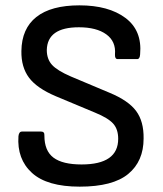

<svg xmlns="http://www.w3.org/2000/svg" viewBox="-20 -686 609 718"><path d="M278 12Q156 12 99.5 -39.5Q43 -91 49 -177Q51 -194 62 -194H134Q147 -194 146 -179Q146 -122 180 -96.5Q214 -71 285 -71Q422 -71 422 -167Q422 -203 403 -224Q384 -245 335 -265L189 -326Q118 -356 88.5 -395.5Q59 -435 60 -495Q61 -579 116 -622.5Q171 -666 277 -666Q386 -666 449 -619Q512 -572 504 -483Q503 -465 493 -465H420Q409 -465 410 -483Q414 -531 377.5 -557.5Q341 -584 275 -584Q157 -584 155 -499Q155 -465 174.5 -443.5Q194 -422 245 -400L390 -339Q460 -310 489 -271Q518 -232 517 -168Q517 -83 459.5 -35.5Q402 12 278 12Z"/></svg>

Font: Sofia Sans Medium
Style: Regular
Weight: 500
Designer: Botio Nikoltchev, Ani Petrova
Foundry: lettersoup
Version: Version 4.101; ttfautohint (v1.8.4.7-5d5b)